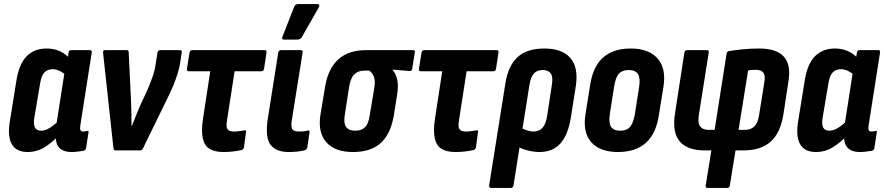

<svg xmlns="http://www.w3.org/2000/svg" viewBox="-20 -741 4356 946"><path d="M116 8Q60 8 38 -31Q16 -70 29 -146L61 -345Q74 -426 111.5 -464Q149 -502 210 -502Q245 -502 274 -489Q303 -476 324 -452L309 -367Q293 -382 275 -391Q257 -400 240 -400Q214 -400 199 -384.5Q184 -369 178 -332L149 -160Q144 -128 152 -112.5Q160 -97 183 -97Q202 -97 224.5 -110.5Q247 -124 274 -151L277 -81Q238 -39 199.5 -15.5Q161 8 116 8ZM333 8Q289 8 269.5 -16Q250 -40 257 -88L260 -106L257 -122L302 -411L312 -441L318 -482Q320 -494 331 -494H423Q434 -494 432 -482L376 -125Q373 -106 376.5 -99.5Q380 -93 390 -93Q396 -93 401 -94Q406 -95 410 -96Q418 -97 416 -88L404 -12Q403 -1 391 2Q377 4 362.5 6Q348 8 333 8Z M550 0Q540 0 539 -10L488 -480Q486 -494 497 -494H604Q614 -494 614 -484L626 -235Q627 -205 627.5 -177Q628 -149 628 -121H630Q640 -146 650.5 -172.5Q661 -199 672 -224L706 -297Q716 -321 724.5 -343Q733 -365 739 -386.5Q745 -408 748 -432L756 -482Q759 -494 768 -494H867Q878 -494 875 -481L869 -439Q865 -411 856 -381.5Q847 -352 835 -322.5Q823 -293 807 -261L684 -9Q679 0 671 0Z M1081 8Q1039 8 1013.5 -7Q988 -22 979.5 -58Q971 -94 980 -155L1016 -390H910Q900 -390 901 -402L914 -482Q917 -494 926 -494H1284Q1295 -494 1293 -482L1281 -402Q1279 -390 1268 -390H1136L1098 -145Q1093 -116 1101 -104.5Q1109 -93 1132 -93Q1146 -93 1160.5 -95Q1175 -97 1185 -99Q1195 -100 1192 -89L1182 -15Q1180 -5 1171 -2Q1154 2 1131.5 5Q1109 8 1081 8Z M1403 8Q1340 8 1313 -27.5Q1286 -63 1299 -153L1351 -482Q1353 -494 1365 -494H1461Q1473 -494 1471 -482L1417 -144Q1413 -114 1421 -103.5Q1429 -93 1452 -93Q1463 -93 1475 -94Q1487 -95 1497 -98Q1507 -100 1505 -88L1494 -14Q1491 -4 1482 -1Q1468 3 1447.5 5.5Q1427 8 1403 8ZM1378 -546Q1372 -546 1370.5 -550.5Q1369 -555 1372 -561L1430 -709Q1434 -716 1438.5 -718.5Q1443 -721 1450 -721H1544Q1552 -721 1553 -716Q1554 -711 1551 -705L1467 -558Q1460 -546 1445 -546Z M1719 8Q1630 8 1587.5 -40.5Q1545 -89 1559 -177L1582 -315Q1597 -404 1647.5 -449Q1698 -494 1783 -494H2015Q2026 -494 2024 -483L2011 -403Q2009 -390 1999 -391L1915 -398V-395Q1929 -381 1936.5 -351Q1944 -321 1937 -276L1920 -170Q1905 -82 1856.5 -37Q1808 8 1719 8ZM1730 -97Q1762 -97 1779 -114.5Q1796 -132 1802 -175L1824 -307Q1830 -345 1822 -364Q1814 -383 1799 -393H1774Q1744 -393 1725.5 -374.5Q1707 -356 1700 -312L1679 -176Q1672 -135 1685 -116Q1698 -97 1730 -97Z M2224 8Q2182 8 2156.5 -7Q2131 -22 2122.5 -58Q2114 -94 2123 -155L2159 -390H2053Q2043 -390 2044 -402L2057 -482Q2060 -494 2069 -494H2427Q2438 -494 2436 -482L2424 -402Q2422 -390 2411 -390H2279L2241 -145Q2236 -116 2244 -104.5Q2252 -93 2275 -93Q2289 -93 2303.5 -95Q2318 -97 2328 -99Q2338 -100 2335 -89L2325 -15Q2323 -5 2314 -2Q2297 2 2274.5 5Q2252 8 2224 8Z M2400 185Q2389 185 2390 173L2470 -330Q2484 -418 2530.5 -460Q2577 -502 2662 -502Q2749 -502 2790 -455.5Q2831 -409 2817 -316L2793 -164Q2779 -76 2741 -34Q2703 8 2638 8Q2610 8 2579 0Q2548 -8 2526 -22L2540 -116Q2555 -106 2573.5 -99.5Q2592 -93 2609 -93Q2637 -93 2653.5 -112Q2670 -131 2676 -171L2699 -322Q2706 -361 2694 -378.5Q2682 -396 2654 -396Q2626 -396 2610.5 -379Q2595 -362 2589 -325L2510 173Q2508 185 2497 185Z M3025 8Q2935 8 2892.5 -41Q2850 -90 2865 -180L2888 -324Q2902 -414 2952 -458Q3002 -502 3088 -502Q3176 -502 3219.5 -453.5Q3263 -405 3249 -314L3226 -172Q3212 -81 3161.5 -36.5Q3111 8 3025 8ZM3036 -97Q3068 -97 3084 -115.5Q3100 -134 3108 -178L3129 -312Q3136 -356 3123.5 -376Q3111 -396 3077 -396Q3046 -396 3029.5 -378Q3013 -360 3006 -315L2985 -181Q2978 -138 2990 -117.5Q3002 -97 3036 -97Z M3466 185Q3455 185 3457 173L3485 0H3451Q3366 0 3328.5 -45Q3291 -90 3306 -183L3352 -482Q3354 -494 3366 -494H3463Q3474 -494 3472 -482L3423 -173Q3417 -134 3430 -117.5Q3443 -101 3472 -101H3501L3560 -477Q3562 -488 3572 -489Q3598 -494 3637.5 -498Q3677 -502 3721 -502Q3806 -502 3842.5 -461.5Q3879 -421 3864 -335L3840 -178Q3825 -85 3776.5 -42.5Q3728 0 3644 0H3604L3576 173Q3574 185 3563 185ZM3619 -101H3649Q3679 -101 3696.5 -118Q3714 -135 3720 -173L3746 -336Q3752 -369 3741 -383Q3730 -397 3706 -397Q3695 -397 3685.5 -396.5Q3676 -396 3666 -394Z M4000 8Q3944 8 3922 -31Q3900 -70 3913 -146L3945 -345Q3958 -426 3995.5 -464Q4033 -502 4094 -502Q4129 -502 4158 -489Q4187 -476 4208 -452L4193 -367Q4177 -382 4159 -391Q4141 -400 4124 -400Q4098 -400 4083 -384.5Q4068 -369 4062 -332L4033 -160Q4028 -128 4036 -112.5Q4044 -97 4067 -97Q4086 -97 4108.5 -110.5Q4131 -124 4158 -151L4161 -81Q4122 -39 4083.5 -15.5Q4045 8 4000 8ZM4217 8Q4173 8 4153.5 -16Q4134 -40 4141 -88L4144 -106L4141 -122L4186 -411L4196 -441L4202 -482Q4204 -494 4215 -494H4307Q4318 -494 4316 -482L4260 -125Q4257 -106 4260.5 -99.5Q4264 -93 4274 -93Q4280 -93 4285 -94Q4290 -95 4294 -96Q4302 -97 4300 -88L4288 -12Q4287 -1 4275 2Q4261 4 4246.5 6Q4232 8 4217 8Z"/></svg>

Font: Sofia Sans Condensed ExtraBold
Style: Italic
Weight: 800
Italic angle: -9°
Version: Version 4.100